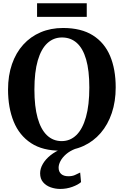

<svg xmlns="http://www.w3.org/2000/svg" viewBox="-20 -926 770 1194"><path d="M359.5 11Q246 12 173 -36Q100 -84 65 -170Q30 -256 30 -369Q30 -456.5 54.5 -527.2Q79 -598 124.5 -648.2Q170 -698.5 232.8 -725.2Q295.5 -752 372 -752Q485 -752 557.5 -706.2Q630 -660.5 664.8 -577.8Q699.5 -495 699.5 -382.5Q699.5 -295 675.2 -223Q651 -151 606 -98.8Q561 -46.5 498.5 -18Q436 10.5 359.5 11ZM363.5 -48.5Q416.5 -48.5 455 -86Q493.5 -123.5 514.5 -198Q535.5 -272.5 535.5 -382Q535.5 -488 515.5 -556.8Q495.5 -625.5 457.5 -659.2Q419.5 -693 365.5 -693Q313 -693 274.5 -657.5Q236 -622 215 -550.2Q194 -478.5 194 -369Q194 -263.5 214 -192.2Q234 -121 272 -84.8Q310 -48.5 363.5 -48.5ZM354.5 249Q324 249 295 238.8Q266 228.5 247.8 207Q229.5 185.5 229.5 151.5Q229.5 122.5 246.5 93.2Q263.5 64 294.2 39.5Q325 15 365.5 -1L399 -5L449.5 -1Q414.5 12.5 391.2 32.8Q368 53 356.2 75.2Q344.5 97.5 344.5 116.5Q344.5 141.5 360.2 155.8Q376 170 405.5 170Q428.5 170 445.2 162.8Q462 155.5 478.5 147L484 206.5Q465.5 223 429.8 236Q394 249 354.5 249ZM519.5 -905.5V-821H210.5V-905.5Z"/></svg>

Font: Merriweather 24pt
Style: Bold
Weight: 700
Designer: Eben Sorkin
Foundry: Eben Sorkin
Version: Version 2.100